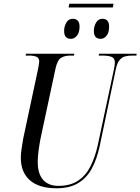

<svg xmlns="http://www.w3.org/2000/svg" viewBox="-20 -1003 755 1033"><path d="M591 -983 587 -963H349L353 -983ZM521 -794Q505 -794 495 -803.5Q485 -813 485 -837Q485 -861 497 -881.5Q509 -902 531 -902Q548 -902 557.5 -892Q567 -882 567 -859Q567 -828 553.5 -811Q540 -794 521 -794ZM361 -794Q345 -794 335 -803.5Q325 -813 325 -837Q325 -861 337 -881.5Q349 -902 372 -902Q388 -902 398 -892Q408 -882 408 -860Q408 -828 394 -811Q380 -794 361 -794ZM284 10Q190 10 141 -33Q92 -76 92 -154Q92 -173 96 -202.5Q100 -232 105 -258L184 -628Q187 -643 189 -654.5Q191 -666 191 -672Q191 -691 176.5 -697.5Q162 -704 136 -704H118L120 -714H380L378 -704H358Q328 -704 308 -691.5Q288 -679 278 -631L198 -257Q192 -227 187.5 -192Q183 -157 183 -132Q183 -68 212 -35.5Q241 -3 294 -3Q359 -3 401 -31.5Q443 -60 467.5 -109.5Q492 -159 506 -222L593 -630Q598 -654 598 -666Q598 -691 579 -697.5Q560 -704 530 -704H511L513 -714H715L714 -704H691Q670 -704 653 -699.5Q636 -695 623 -679.5Q610 -664 603 -630L516 -215Q501 -146 473.5 -95.5Q446 -45 400 -17.5Q354 10 284 10Z"/></svg>

Font: Noto Serif Display Condensed
Style: Italic
Weight: 400
Width: 3
Italic angle: -12°
Designer: Monotype Design Team
Foundry: Monotype Imaging Inc.
Version: Version 2.009